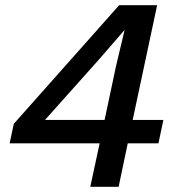

<svg xmlns="http://www.w3.org/2000/svg" viewBox="-20 -718 690 738"><path d="M363 -167H17L33 -242L438 -698H584L490 -257H608L589 -167H471L436 0H327ZM382 -257 426 -464 459 -603 361 -490 153 -257Z"/></svg>

Font: Azeret Mono
Style: Italic
Weight: 400
Italic angle: -12°
Designer: Martin Vácha
Foundry: Displaay
Version: Version 1.000; Glyphs 3.0.3, build 3074